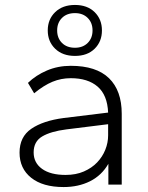

<svg xmlns="http://www.w3.org/2000/svg" viewBox="-20 -746 600 776"><path d="M237 10Q153 10 106 -27.5Q59 -65 59 -129Q59 -193 106.5 -225.5Q154 -258 237 -269L417 -291Q414 -362 374.5 -396Q335 -430 266 -430Q227 -430 192 -415.5Q157 -401 118 -369L93 -411Q125 -442 169.5 -461Q214 -480 266 -480Q369 -480 420.5 -430Q472 -380 472 -286V0H418V-84Q391 -37 344 -13.5Q297 10 237 10ZM245 -39Q287 -39 319 -53Q351 -67 372.5 -89.5Q394 -112 405.5 -140.5Q417 -169 417 -199V-244L248 -223Q185 -215 150.5 -194.5Q116 -174 116 -130Q116 -88 150 -63.5Q184 -39 245 -39ZM283 -520Q233 -520 203 -549Q173 -578 173 -623Q173 -668 203 -697Q233 -726 283 -726Q333 -726 362.5 -697Q392 -668 392 -623Q392 -578 362.5 -549Q333 -520 283 -520ZM283 -553Q315 -553 334.5 -572.5Q354 -592 354 -623Q354 -654 334.5 -673.5Q315 -693 283 -693Q250 -693 230.5 -673.5Q211 -654 211 -623Q211 -592 230.5 -572.5Q250 -553 283 -553Z"/></svg>

Font: Celebes Light
Style: Regular
Weight: 300
Designer: Anugrah Pasau
Foundry: Lafontype
Version: Version 1.000; ttfautohint (v1.8.4)